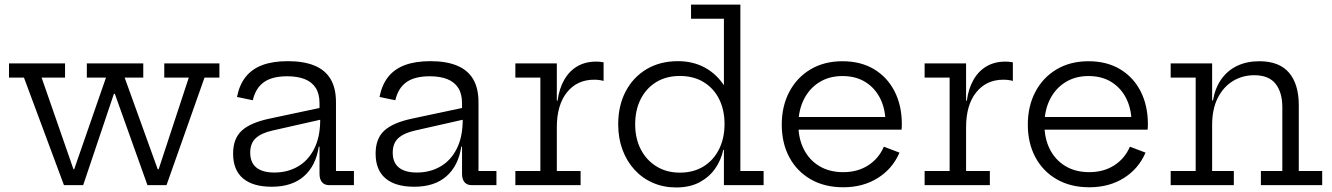

<svg xmlns="http://www.w3.org/2000/svg" viewBox="-20 -810 5828 840"><path d="M698.7 -532.5H939.9V-470.6H874.8L708.5 0H625.1L456.5 -472L513.5 -399.6H445.4L502.7 -472L343.9 0H259.8L84.8 -470.6H19.4V-532.5H264.6V-470.6H162L325.6 0L265.7 -69.5H334.8L280.4 0L443.7 -470.6H359.9V-532.5H606.8V-470.6H525.3L695.1 0L633.9 -69.5H702.6L651.2 0L806 -470.6H698.7Z M1420.2 0Q1399.7 0 1388.8 -12.9Q1377.9 -25.9 1377.9 -49.4V-209.6L1384.5 -226.1L1380.9 -286.7L1377.9 -318.1V-358.5Q1377.9 -399.4 1361.3 -425.4Q1344.6 -451.4 1313.1 -463.9Q1281.5 -476.3 1236.9 -476.3Q1170.5 -476.3 1134.3 -450.3Q1098.1 -424.2 1086 -371.4L1016.9 -385.8Q1027.1 -438.4 1054.5 -473.2Q1081.9 -508 1127.7 -525.2Q1173.5 -542.4 1239.5 -542.4Q1308.4 -542.4 1355.2 -523.3Q1402.1 -504.2 1426 -464.6Q1449.9 -424.9 1449.9 -362.7V-61.9H1528.4V0ZM1168.9 7Q1086.1 7 1043 -29.7Q999.8 -66.3 999.8 -138Q999.8 -203.9 1038 -238.7Q1076.2 -273.6 1160 -291.2L1399.5 -342.1V-290.3L1171.8 -238.8Q1122.8 -227.7 1098.7 -205.3Q1074.7 -182.9 1074.7 -142.3Q1074.7 -98.7 1101.6 -77Q1128.5 -55.2 1180.3 -55.2Q1238.1 -55.2 1283.5 -81.6Q1329 -108 1354.9 -159.6Q1380.9 -211.2 1380.9 -286.7L1399.8 -168.3H1374.6Q1362 -84.9 1309.8 -38.9Q1257.5 7 1168.9 7Z M2043.7 0Q2023.2 0 2012.3 -12.9Q2001.4 -25.9 2001.4 -49.4V-209.6L2008 -226.1L2004.4 -286.7L2001.4 -318.1V-358.5Q2001.4 -399.4 1984.8 -425.4Q1968.1 -451.4 1936.6 -463.9Q1905 -476.3 1860.4 -476.3Q1794 -476.3 1757.8 -450.3Q1721.6 -424.2 1709.5 -371.4L1640.4 -385.8Q1650.6 -438.4 1678 -473.2Q1705.4 -508 1751.2 -525.2Q1797 -542.4 1863 -542.4Q1931.9 -542.4 1978.7 -523.3Q2025.6 -504.2 2049.5 -464.6Q2073.4 -424.9 2073.4 -362.7V-61.9H2151.9V0ZM1792.4 7Q1709.6 7 1666.5 -29.7Q1623.3 -66.3 1623.3 -138Q1623.3 -203.9 1661.5 -238.7Q1699.7 -273.6 1783.5 -291.2L2023 -342.1V-290.3L1795.3 -238.8Q1746.3 -227.7 1722.2 -205.3Q1698.2 -182.9 1698.2 -142.3Q1698.2 -98.7 1725.1 -77Q1752 -55.2 1803.8 -55.2Q1861.6 -55.2 1907 -81.6Q1952.5 -108 1978.4 -159.6Q2004.4 -211.2 2004.4 -286.7L2023.3 -168.3H1998.1Q1985.5 -84.9 1933.3 -38.9Q1881 7 1792.4 7Z M2416.1 -61.9H2520.1V0H2234.7V-61.9H2344.1V-470.6H2234.7V-532.5H2416.1ZM2620.7 -456Q2611.6 -458.5 2601.4 -459.9Q2591.2 -461.3 2579.2 -461.3Q2504.8 -461.3 2460.5 -406.1Q2416.1 -350.9 2416.1 -252.9L2399 -369.7H2419.4Q2426.6 -422.5 2448.5 -460.8Q2470.4 -499.1 2505.6 -519.8Q2540.9 -540.5 2588.3 -540.5Q2597.4 -540.5 2604.8 -539.7Q2612.1 -539 2620.7 -537.5Z M3147.1 0V-199L3149.8 -237.9V-301.6L3147.1 -371.3V-728.1H3003.3V-790H3219.1V-61.9H3320.8V0ZM2946.4 -542.4Q3012.7 -542.4 3065 -513.6Q3117.2 -484.7 3151.1 -430.8Q3185.1 -376.9 3196.2 -302.2L3149.8 -267.5Q3149.8 -329 3126.2 -376.4Q3102.6 -423.8 3058.6 -450.7Q3014.7 -477.6 2954.2 -477.6Q2894.6 -477.6 2850.6 -450.6Q2806.7 -423.5 2782.8 -375.9Q2758.9 -328.4 2758.9 -266.2Q2758.9 -204.1 2783.5 -156.5Q2808.2 -108.8 2852.3 -81.8Q2896.4 -54.7 2954.2 -54.7Q3014 -54.7 3057.9 -81.8Q3101.7 -108.8 3125.7 -156.8Q3149.8 -204.8 3149.8 -267.5L3161.2 -154.2H3144.2Q3135 -110.1 3109.1 -72.8Q3083.1 -35.4 3040.5 -12.6Q2997.9 10.1 2938.4 10.1Q2882.8 10.1 2836.3 -10.2Q2789.8 -30.5 2755.8 -67.7Q2721.9 -104.8 2703.2 -155.4Q2684.6 -205.9 2684.6 -266.2Q2684.6 -347.2 2717 -409.5Q2749.4 -471.8 2808.3 -507.1Q2867.1 -542.4 2946.4 -542.4Z M3669.6 9.3Q3587.1 9.3 3526.6 -25.7Q3466 -60.7 3433.1 -122.4Q3400.2 -184.1 3400.2 -264.6Q3400.2 -345.9 3433.4 -408.5Q3466.5 -471.2 3526.2 -506.6Q3585.9 -542.1 3665.7 -542.1Q3745.6 -542.1 3804 -507.2Q3862.3 -472.2 3893.9 -410.1Q3925.5 -348 3925.5 -267.1Q3925.5 -257.7 3925.1 -252.1Q3924.8 -246.5 3924.2 -242.7H3852.8Q3853.5 -248.6 3853.8 -255.8Q3854.1 -263 3854.1 -272.3Q3854.1 -331.9 3831.4 -378.2Q3808.6 -424.4 3766.5 -450.9Q3724.3 -477.3 3665.7 -477.3Q3608 -477.3 3564.6 -450.3Q3521.1 -423.2 3497 -375.3Q3472.9 -327.4 3472.9 -264.6Q3472.9 -203.6 3496.8 -156.7Q3520.7 -109.8 3564.7 -83.3Q3608.7 -56.8 3669 -56.8Q3732 -56.8 3778.3 -86.6Q3824.6 -116.3 3846.8 -168.2L3915.2 -142.3Q3885.3 -72 3820.7 -31.4Q3756.1 9.3 3669.6 9.3ZM3445.7 -242.7V-298.1H3902.6L3923.5 -242.7Z M4206.6 -61.9H4310.6V0H4025.2V-61.9H4134.6V-470.6H4025.2V-532.5H4206.6ZM4411.2 -456Q4402.1 -458.5 4391.9 -459.9Q4381.7 -461.3 4369.7 -461.3Q4295.3 -461.3 4251 -406.1Q4206.6 -350.9 4206.6 -252.9L4189.5 -369.7H4209.9Q4217.1 -422.5 4239 -460.8Q4260.9 -499.1 4296.1 -519.8Q4331.4 -540.5 4378.8 -540.5Q4387.9 -540.5 4395.3 -539.7Q4402.6 -539 4411.2 -537.5Z M4746.1 9.3Q4663.6 9.3 4603.1 -25.7Q4542.5 -60.7 4509.6 -122.4Q4476.7 -184.1 4476.7 -264.6Q4476.7 -345.9 4509.9 -408.5Q4543 -471.2 4602.7 -506.6Q4662.4 -542.1 4742.2 -542.1Q4822.1 -542.1 4880.5 -507.2Q4938.8 -472.2 4970.4 -410.1Q5002 -348 5002 -267.1Q5002 -257.7 5001.6 -252.1Q5001.3 -246.5 5000.7 -242.7H4929.3Q4930 -248.6 4930.3 -255.8Q4930.6 -263 4930.6 -272.3Q4930.6 -331.9 4907.9 -378.2Q4885.1 -424.4 4843 -450.9Q4800.8 -477.3 4742.2 -477.3Q4684.5 -477.3 4641.1 -450.3Q4597.6 -423.2 4573.5 -375.3Q4549.4 -327.4 4549.4 -264.6Q4549.4 -203.6 4573.3 -156.7Q4597.2 -109.8 4641.2 -83.3Q4685.2 -56.8 4745.5 -56.8Q4808.5 -56.8 4854.8 -86.6Q4901.1 -116.3 4923.3 -168.2L4991.7 -142.3Q4961.8 -72 4897.2 -31.4Q4832.6 9.3 4746.1 9.3ZM4522.2 -242.7V-298.1H4979.1L5000 -242.7Z M5283.1 -61.9H5378V0H5101.7V-61.9H5211.1V-470.6H5101.7V-532.5H5283.1ZM5590.2 -61.9V-340.7Q5590.2 -406 5560.6 -443.4Q5530.9 -480.9 5467.4 -480.9Q5415.8 -480.9 5373.9 -455.4Q5332.1 -429.8 5307.6 -381.3Q5283.1 -332.8 5283.1 -264L5266.4 -370.6H5286.7Q5296.1 -424.9 5323.1 -463.2Q5350.1 -501.5 5392.4 -521.8Q5434.6 -542.1 5489.5 -542.1Q5576.7 -542.1 5619.5 -491.9Q5662.2 -441.6 5662.2 -349.8V-61.9H5764.6V0H5496.4V-61.9Z"/></svg>

Font: Hepta Slab ExtraLight
Style: Regular
Weight: 200
Designer: Michael LaGattuta
Foundry: Michael LaGattuta
Version: Version 1.100